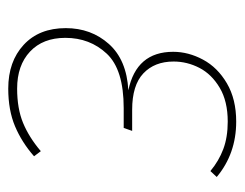

<svg xmlns="http://www.w3.org/2000/svg" viewBox="-82 -486 579 454"><g transform="rotate(90 207.0 -259.5)"><path d="M47 -126Q47 -186 84.5 -228Q122 -270 194 -274Q103 -293 103 -380Q103 -416 121.5 -450.5Q140 -485 177.5 -507Q215 -529 268 -529Q344 -529 399 -483L385 -468Q361 -488 333 -498.5Q305 -509 268 -509Q220 -509 188 -490Q156 -471 141 -442Q126 -413 126 -381Q126 -336 154 -309.5Q182 -283 240 -283H290L283 -263H236Q145 -263 107.5 -223Q70 -183 70 -125Q70 -72 102.5 -41.5Q135 -11 190 -11Q237 -11 271 -25Q305 -39 338 -67L350 -51Q317 -22 279 -6Q241 10 190 10Q126 10 86.5 -26.5Q47 -63 47 -126Z"/></g></svg>

Font: Fira Sans Condensed Thin
Style: Italic
Weight: 250
Width: 3
Italic angle: -8°
Designer: Carrois Corporate & Edenspiekermann AG
Foundry: Carrois Corporate GbR & Edenspiekermann AG
Version: Version 4.203